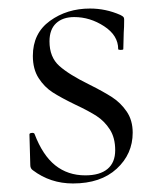

<svg xmlns="http://www.w3.org/2000/svg" viewBox="-20 -419 378 450"><path d="M189 -221Q223 -204 243 -191Q263 -178 277 -157.5Q291 -137 291 -108Q291 -58 253.5 -23.5Q216 11 151 11Q98 11 57 -20Q51 -24 51 -32L49 -104Q49 -107 54.5 -107.5Q60 -108 61 -105Q80 -55 109.5 -31.5Q139 -8 180 -8Q214 -8 232 -23Q250 -38 250 -67Q250 -96 237.5 -115.5Q225 -135 206.5 -147Q188 -159 156 -174Q123 -190 103.5 -202.5Q84 -215 70.5 -236Q57 -257 57 -288Q57 -341 97 -370Q137 -399 191 -399Q228 -399 262 -384Q268 -381 269.5 -379Q271 -377 271 -373Q271 -354 270 -343L269 -304Q269 -302 263 -302Q257 -302 257 -304Q257 -336 224 -357.5Q191 -379 154 -379Q127 -379 111.5 -364.5Q96 -350 96 -322Q96 -285 119 -264.5Q142 -244 189 -221Z"/></svg>

Font: Cormorant Infant Light
Style: Regular
Weight: 300
Designer: Christian Thalmann (Catharsis Fonts)
Version: Version 3.000